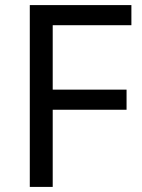

<svg xmlns="http://www.w3.org/2000/svg" viewBox="-20 -734 559 754"><path d="M187 0H97V-714H496V-635H187V-382H477V-303H187Z"/></svg>

Font: Noto Sans Deseret
Style: Regular
Weight: 400
Designer: Monotype Design Team
Foundry: Monotype Imaging Inc.
Version: Version 2.001; ttfautohint (v1.8.4.7-5d5b)